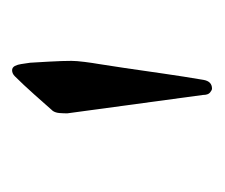

<svg xmlns="http://www.w3.org/2000/svg" viewBox="-46 -542 364 311"><g transform="rotate(-90 135.5 -386.0)"><path d="M147.9 -224.1Q145.5 -224.1 141.6 -227.3Q137.7 -230.5 137.7 -238.8L107.9 -458.5Q107.9 -464.8 108.4 -471.2Q108.9 -477.5 111.8 -481.9Q121.6 -493.2 138.2 -511.7Q154.8 -530.3 168 -543.5Q172.4 -547.9 177.7 -547.9Q182.1 -547.9 184.6 -543.5Q187 -538.6 187.7 -533.4Q188.5 -528.3 189.9 -518.6Q190.4 -509.8 191.7 -487.8Q192.9 -465.8 192.9 -451.7Q192.9 -443.8 191.2 -430.4Q189.5 -417 188 -408.7Q185.5 -394 181.4 -365.7Q177.2 -337.4 172.4 -303.5Q167.5 -269.5 162.1 -237.8Q159.7 -224.1 147.9 -224.1Z"/></g></svg>

Font: David Libre
Style: Regular
Weight: 400
Designer: Ismar David, J. Victor Gaultney, Annie Olsen and Meir Sadan
Foundry: Monotype Imaging Inc. & SIL International
Version: Version 1.100; ttfautohint (v1.8.4.7-5d5b)